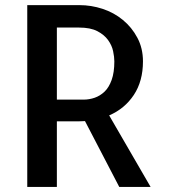

<svg xmlns="http://www.w3.org/2000/svg" viewBox="-20 -740 685 760"><path d="M452.1 0 316.4 -260.7Q313.5 -260.7 308.6 -260.3Q303.7 -259.8 293.5 -259.8Q283.2 -259.8 262.2 -259.8Q241.2 -259.8 205.1 -259.8V0H87.9V-719.7H294.9Q340.8 -719.7 385.7 -705.1Q430.7 -690.4 466.3 -661.1Q502 -631.8 523.9 -590.3Q545.9 -548.8 545.9 -497.1Q545.9 -418.9 509.8 -364.3Q473.6 -309.6 412.1 -283.2L576.2 0ZM205.1 -345.7H311.5Q333 -345.7 354.5 -353Q376 -360.4 393.6 -377Q411.1 -393.6 421.9 -423.3Q432.6 -453.1 432.6 -497.1Q432.6 -514.6 427.7 -537.6Q422.9 -560.5 407.7 -581.5Q392.6 -602.5 365.2 -616.7Q337.9 -630.9 293 -630.9H205.1Z"/></svg>

Font: Allerta
Style: Medium
Weight: 500
Designer: Matt McInerney
Foundry: Matt McInerney
Version: Version 1.0